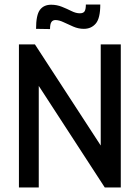

<svg xmlns="http://www.w3.org/2000/svg" viewBox="-20 -832 620 852"><path d="M427 -150V-635H516V0H445L133 -480L152 -486V0H64V-635H135L446 -157ZM202 -703 140 -704Q140 -765 157 -788Q174 -811 207 -811Q232 -811 254.5 -802Q277 -793 297 -783Q317 -773 334 -773Q350 -773 355.5 -782Q361 -791 361 -812H425Q425 -751 405 -727.5Q385 -704 352 -704Q328 -704 305 -714Q282 -724 262 -733.5Q242 -743 226 -743Q214 -743 208 -734Q202 -725 202 -703Z"/></svg>

Font: Gemunu Libre ExtraLight SemiBold
Style: Regular
Weight: 600
Version: Version 1.100